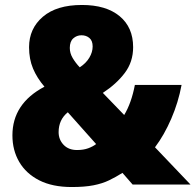

<svg xmlns="http://www.w3.org/2000/svg" viewBox="-20 -743 787 773"><path d="M310 -723Q407 -723 461.5 -678Q516 -633 516 -553Q516 -494 482.5 -449.5Q449 -405 394 -369L480 -280Q509 -328 523 -401H711Q698 -331 669.5 -265Q641 -199 604 -150L747 0H514L473 -47Q446 -30 419 -17Q392 -4 356.5 3Q321 10 269 10Q191 10 138 -17Q85 -44 57.5 -91Q30 -138 30 -198Q30 -326 159 -394Q129 -429 113 -467Q97 -505 97 -553Q97 -628 152.5 -675.5Q208 -723 310 -723ZM308 -601Q289 -601 275 -588.5Q261 -576 261 -550Q261 -529 272.5 -509.5Q284 -490 301 -472Q326 -488 339.5 -510.5Q353 -533 353 -556Q353 -579 340 -590Q327 -601 308 -601ZM253 -291Q216 -261 216 -211Q216 -181 236 -160Q256 -139 290 -139Q316 -139 335 -146Q354 -153 367 -163Z"/></svg>

Font: Noto Sans Lao SemiCondensed Black
Style: Regular
Weight: 900
Width: 4
Designer: Monotype Design Team
Foundry: Monotype Imaging Inc.
Version: Version 2.003; ttfautohint (v1.8.4.7-5d5b)